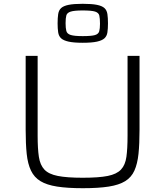

<svg xmlns="http://www.w3.org/2000/svg" viewBox="-20 -982 870 1010"><path d="M416 8Q335 8 280.5 -0.5Q226 -9 193 -29Q160 -49 143 -84.5Q126 -120 120.5 -172.5Q115 -225 115 -299V-688H178V-268Q178 -200 184.5 -157Q191 -114 213.5 -90Q236 -66 284 -56.5Q332 -47 415 -47Q500 -47 547 -56.5Q594 -66 616.5 -90Q639 -114 645 -157Q651 -200 651 -268V-688H714V-299Q714 -225 708.5 -172.5Q703 -120 687 -84.5Q671 -49 638.5 -29Q606 -9 552 -0.5Q498 8 416 8ZM415 -757Q368 -757 341 -763Q314 -769 301.5 -780.5Q289 -792 286 -812Q283 -832 283 -859Q283 -887 286 -907.5Q289 -928 301.5 -939.5Q314 -951 341 -956.5Q368 -962 415 -962Q463 -962 490 -956.5Q517 -951 529.5 -939.5Q542 -928 545 -908Q548 -888 548 -859Q548 -831 545 -811.5Q542 -792 529.5 -780.5Q517 -769 490 -763Q463 -757 415 -757ZM415 -792Q461 -792 479.5 -797.5Q498 -803 502 -817.5Q506 -832 506 -857Q506 -885 502.5 -900Q499 -915 480.5 -921Q462 -927 415 -927Q371 -927 352 -921Q333 -915 329 -901Q325 -887 325 -860Q325 -834 329 -819Q333 -804 352 -798Q371 -792 415 -792Z"/></svg>

Font: Saira Expanded Light
Style: Regular
Weight: 300
Width: 7
Designer: Hector Gatti with collaboration of the Omnibus-Type team
Foundry: Omnibus-Type
Version: Version 1.101